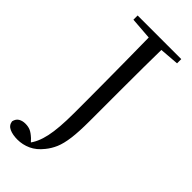

<svg xmlns="http://www.w3.org/2000/svg" viewBox="-290 -777 967 967"><g transform="rotate(45 194.0 -293.0)"><path d="M68.5 142.3Q34.6 142.3 11.3 131.8Q-12 121.3 -15.5 96.2Q-10.8 75 4.3 65.9Q19.5 56.7 40.4 56.7Q60.8 56.7 76.1 63.2Q91.3 69.7 111.8 88.5L137.3 115.5V120.7H119.1V114.3Q149.5 77.8 162.9 15.7Q176.3 -46.4 176.3 -152.7Q176.3 -204.9 176.3 -257Q176.3 -309 175.8 -372.9Q175.3 -436.8 174.7 -523.1Q174.1 -609.4 172.3 -728H262.5Q261.1 -645.8 260.6 -561.7Q260.1 -477.6 260.1 -391.4V-179.7Q260.1 -105.3 253.8 -57.4Q247.5 -9.6 234.5 21Q221.4 51.5 201.4 75.8Q173.2 111.4 139.2 126.8Q105.2 142.3 68.5 142.3ZM54.8 -698V-728H365.6V-698L225.5 -686.9H201.6Z"/></g></svg>

Font: Source Han Serif JP VF
Style: Regular
Weight: 250
Designer: Ryoko NISHIZUKA 西塚涼子 (kana & ideographs); Frank Grießhammer (Latin, Greek & Cyrillic); Wenlong ZHANG 张文龙 (bopomofo); San
Foundry: Adobe
Version: Version 2.001;hotconv 1.1.0;makeotfexe 2.6.0